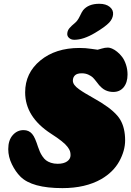

<svg xmlns="http://www.w3.org/2000/svg" viewBox="-20 -972 691 1010"><path d="M479.5 -798.8Q418.9 -762.7 370.6 -762.7Q354 -762.7 343 -772.7Q332 -782.7 334 -797.4Q335.4 -812 345.2 -823.7Q355 -835.4 374 -851.1Q388.2 -862.3 399.9 -887Q411.6 -911.6 417 -918Q444.8 -952.1 502.4 -952.1Q537.6 -952.1 557.6 -935.5Q577.6 -918.9 574.7 -894.5Q572.3 -872.6 554.7 -853.5Q533.2 -830.6 479.5 -798.8ZM148.9 -267.6Q158.2 -256.8 165 -240.2Q173.3 -220.7 179.7 -200.2Q185.5 -184.1 189.9 -173.6Q194.3 -163.1 203.1 -149.9Q211.9 -136.7 221.9 -128.9Q231.9 -121.1 247.8 -115.7Q263.7 -110.4 283.2 -110.4Q314.9 -110.4 333 -123Q351.1 -135.7 351.1 -155.8Q351.1 -168 348.1 -177Q345.2 -186 335.2 -199.5Q325.2 -212.9 303.7 -230Q282.2 -247.1 248 -269Q112.3 -356.9 112.3 -486.3Q112.3 -587.9 192.1 -653.8Q272 -719.7 397.9 -719.7Q431.2 -719.7 460 -715.1Q488.8 -710.4 493.7 -710.4Q495.6 -710.4 513.7 -716.1Q531.7 -721.7 547.9 -721.7Q556.6 -721.7 569.1 -716.6Q581.5 -711.4 595.9 -700Q610.4 -688.5 622.6 -672.4Q634.8 -656.2 642.8 -631.8Q650.9 -607.4 650.9 -579.6Q650.9 -537.6 629.9 -512.2Q609.4 -488.3 576.2 -488.3Q553.7 -488.3 535.2 -497.1Q525.4 -501.5 515.6 -510Q505.9 -518.6 501.7 -523.7Q497.6 -528.8 487.8 -541.5Q476.1 -556.6 468.5 -564.2Q460.9 -571.8 445.3 -579.1Q429.7 -586.4 410.2 -586.4Q385.3 -586.4 374.3 -575.7Q363.3 -564.9 363.3 -547.9Q363.3 -536.1 371.6 -524.9Q379.9 -513.7 396.5 -502Q413.1 -490.2 429.2 -480.7Q445.3 -471.2 470.5 -456.8Q495.6 -442.4 511.7 -432.6Q587.9 -384.8 613 -341.6Q638.2 -298.3 638.2 -233.9Q638.2 -179.2 607.2 -123Q576.2 -66.9 512.7 -29.8Q429.2 17.6 308.6 17.6Q147.9 17.6 87.4 -43Q61.5 -68.8 42.5 -107.9Q23.4 -147 23.4 -187.5Q23.4 -234.4 46.9 -261Q70.3 -287.6 104 -287.6Q131.8 -287.6 148.9 -267.6Z"/></svg>

Font: Cooper* Black
Style: Italic
Weight: 900
Italic angle: -7°
Designer: Owen Earl
Foundry: indestructible type*
Version: Version 0.001